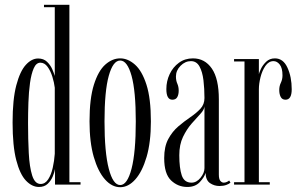

<svg xmlns="http://www.w3.org/2000/svg" viewBox="-20 -770 1253 801"><path d="M142.5 10Q113.5 10 88.2 -16.5Q63 -43 47.8 -102Q32.5 -161 32.5 -259Q32.5 -355.5 48 -414.2Q63.5 -473 87.8 -499.5Q112 -526 139 -526Q162 -526 176.2 -512.2Q190.5 -498.5 198 -481.2Q205.5 -464 208.5 -453V-740H163.5V-750H269.5V-10H316V0H209.5V-65Q207.5 -52 200.2 -34.2Q193 -16.5 179 -3.2Q165 10 142.5 10ZM149.5 -2.5Q168.5 -2.5 181 -21.8Q193.5 -41 200 -70Q206.5 -99 208.5 -128.5V-404Q206 -425.5 198.5 -449.8Q191 -474 178.5 -491.2Q166 -508.5 148.5 -508.5Q131 -508.5 120.8 -485.2Q110.5 -462 105.2 -424Q100 -386 98.5 -342Q97 -298 97 -257Q97 -189.5 100 -131.5Q103 -73.5 114.2 -38Q125.5 -2.5 149.5 -2.5Z M481.5 11Q447 11 418 -21.5Q389 -54 371.2 -115.2Q353.5 -176.5 353.5 -263.5Q353.5 -359 371.8 -416.8Q390 -474.5 419.2 -500.5Q448.5 -526.5 481.5 -526.5Q513.5 -526.5 543 -500.5Q572.5 -474.5 591 -416.8Q609.5 -359 609.5 -263.5Q609.5 -176.5 591.5 -115.2Q573.5 -54 544.5 -21.5Q515.5 11 481.5 11ZM481.5 2Q511 2 528.8 -66.2Q546.5 -134.5 546.5 -263.5Q546.5 -390 528.8 -453.8Q511 -517.5 481.5 -517.5Q451.5 -517.5 433.8 -453.8Q416 -390 416 -263.5Q416 -134.5 433.8 -66.2Q451.5 2 481.5 2Z M761.5 10Q722.5 10 693.8 -17.2Q665 -44.5 665 -110.5Q665 -158.5 682 -190Q699 -221.5 724 -242.8Q749 -264 774 -281Q799 -298 816 -316.2Q833 -334.5 833 -361Q833 -400 828.8 -435.2Q824.5 -470.5 812.2 -492.8Q800 -515 776.5 -515Q752.5 -515 733.2 -495.5Q714 -476 714 -451Q714 -433.5 719.8 -420.8Q725.5 -408 725.5 -392Q725.5 -375.5 719.5 -364.8Q713.5 -354 699 -354Q674 -354 674 -398.5Q674 -431.5 687.8 -460.8Q701.5 -490 726.5 -508.2Q751.5 -526.5 785 -526.5Q834.5 -526.5 863.8 -484Q893 -441.5 893 -355.5V-42Q893 -23 899.2 -15.5Q905.5 -8 913.5 -8Q920 -8 926.5 -11Q933 -14 936 -17L941.5 -8Q936.5 -3 924.2 1.5Q912 6 895.5 6Q874 6 856.2 -6Q838.5 -18 837.5 -48.5Q833 -31.5 814 -10.8Q795 10 761.5 10ZM779 -8Q800 -8 816.5 -28.2Q833 -48.5 833 -68.5V-326.5Q832 -312 816 -295Q800 -278 779.5 -254.5Q759 -231 743.5 -199Q728 -167 728 -122.5Q728 -69 738.2 -38.5Q748.5 -8 779 -8Z M956.5 0V-10H1000V-513.5H956.5V-523.5H1060V-460.5Q1061 -466.5 1068.5 -482.5Q1076 -498.5 1090.5 -512.5Q1105 -526.5 1127 -526.5Q1161.5 -526.5 1179.2 -487.8Q1197 -449 1197 -397.5Q1197 -354 1171 -354Q1157 -354 1151 -365.8Q1145 -377.5 1145 -394.5Q1145 -411 1151.8 -425Q1158.5 -439 1158.5 -455.5Q1158.5 -486 1147.2 -500.5Q1136 -515 1121 -515Q1101 -515 1087.2 -495Q1073.5 -475 1066.8 -447.8Q1060 -420.5 1060 -397.5V-10H1105.5V0Z"/></svg>

Font: Imbue 100pt Light
Style: Regular
Weight: 300
Designer: Tyler Finck
Foundry: Etcetera Type Company
Version: Version 1.102; ttfautohint (v1.8.3)